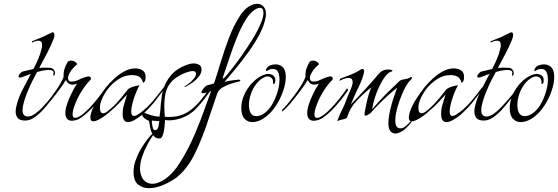

<svg xmlns="http://www.w3.org/2000/svg" viewBox="-20 -630 2921 1005"><path d="M111 1Q84 1 73 -12Q62 -25 62 -46Q62 -57 64.5 -69Q67 -81 71 -94Q76 -112 83.5 -129.5Q91 -147 100 -164L137 -235Q138 -237 139.5 -239Q141 -241 142 -243Q136 -242 130 -239.5Q124 -237 119 -235Q112 -232 104.5 -229.5Q97 -227 92 -225Q89 -224 84 -224Q77 -224 77 -229Q77 -237 85.5 -246Q94 -255 101 -256Q112 -258 126.5 -262Q141 -266 155 -269Q169 -295 180.5 -322Q192 -349 198 -377Q200 -382 200 -386.5Q200 -391 200 -395Q200 -408 194.5 -412.5Q189 -417 181 -417Q174 -417 164 -414Q154 -411 146 -406L147 -408Q147 -415 150 -415L202 -436L233 -451Q241 -455 247 -458Q253 -461 254 -461H255Q265 -461 265 -447Q265 -437 259 -422Q244 -385 224.5 -348Q205 -311 185 -274Q201 -276 214.5 -276Q228 -276 241 -275Q255 -274 261.5 -265.5Q268 -257 268 -248Q268 -244 266 -238Q265 -234 263 -234Q257 -234 259 -242Q264 -254 256 -259Q248 -264 234 -264Q230 -264 225 -263.5Q220 -263 215 -262Q204 -261 193 -258Q182 -255 174 -253L151 -209Q147 -202 138.5 -183.5Q130 -165 120.5 -141Q111 -117 104.5 -93.5Q98 -70 98 -52Q98 -32 110 -24Q117 -20 125 -20Q144 -20 165 -35.5Q186 -51 204 -70.5Q222 -90 231 -100Q233 -102 245 -116Q257 -130 270.5 -146.5Q284 -163 290 -172Q290 -172 292 -170Q294 -166 291 -162Q279 -146 265.5 -128.5Q252 -111 238 -94Q224 -76 203.5 -53.5Q183 -31 159.5 -15Q136 1 111 1Z M352 2Q336 0 329 -11Q322 -22 322 -37Q322 -58 330.5 -83.5Q339 -109 349.5 -131Q360 -153 366 -164L383 -192Q370 -187 360 -187Q336 -187 325 -211Q321 -206 316 -198Q311 -190 309 -186Q294 -165 273 -137.5Q252 -110 231 -85.5Q210 -61 193 -47H192Q191 -47 190 -50Q189 -53 191 -55Q205 -69 219 -85.5Q233 -102 245 -118Q256 -132 270 -152Q284 -172 296 -192.5Q308 -213 313 -228Q312 -236 314 -253.5Q316 -271 331 -300Q337 -313 352 -313Q362 -313 371.5 -307.5Q381 -302 384 -294Q366 -279 353 -262Q348 -255 342 -243.5Q336 -232 336 -221Q336 -214 340 -208.5Q344 -203 356 -203Q372 -203 388.5 -211Q405 -219 419 -224Q426 -226 432 -228Q438 -230 443 -230Q457 -230 456 -215Q434 -193 416 -166.5Q398 -140 384 -111Q381 -104 375 -89.5Q369 -75 364.5 -59.5Q360 -44 360 -32Q360 -13 373 -13Q378 -13 385.5 -15.5Q393 -18 403 -25Q426 -41 450 -66.5Q474 -92 494.5 -118.5Q515 -145 528 -164Q530 -166 532 -166Q534 -166 535.5 -162Q537 -158 533 -153Q502 -109 471 -74.5Q440 -40 411 -19Q394 -6 378.5 -1.5Q363 3 352 2Z M650 9Q622 9 622 -34Q622 -61 630 -85.5Q638 -110 645 -135Q629 -118 614.5 -102Q600 -86 583 -70Q567 -55 550 -40.5Q533 -26 516 -15Q485 5 469 5Q453 5 453 -14Q453 -36 470 -73Q480 -95 497.5 -121Q515 -147 534 -172Q552 -194 576.5 -217Q601 -240 630 -256Q659 -272 688 -272Q711 -272 726.5 -261.5Q742 -251 742 -228Q742 -204 733 -199Q730 -196 729 -197Q728 -198 728 -198Q727 -208 719 -218.5Q711 -229 699 -233Q686 -237 670 -237Q633 -237 600.5 -215.5Q568 -194 545 -165Q526 -140 514.5 -113.5Q503 -87 503 -67Q503 -37 519 -37Q529 -37 541 -46Q553 -55 561 -62Q590 -88 615.5 -119.5Q641 -151 651 -164Q653 -166 662.5 -170.5Q672 -175 683 -178L704 -183Q710 -183 710 -182Q704 -174 693.5 -149Q683 -124 675 -95.5Q667 -67 667 -47Q667 -31 673 -26Q676 -23 681 -23Q689 -23 698 -28.5Q707 -34 717 -41Q752 -67 783.5 -105Q815 -143 837 -173Q837 -173 839 -171Q841 -166 839 -163Q826 -146 812 -127.5Q798 -109 784 -91Q769 -74 753.5 -57.5Q738 -41 721 -27Q701 -11 682.5 -1Q664 9 650 9Z M814 95Q793 95 782 78Q771 61 766.5 39.5Q762 18 760 3Q744 -4 734.5 -12.5Q725 -21 725 -28Q725 -31 728.5 -35Q732 -39 736 -39Q744 -36 758.5 -31Q773 -26 789 -22.5Q805 -19 815 -20Q818 -37 819.5 -54.5Q821 -72 822 -88Q824 -105 826 -121.5Q828 -138 832 -154Q846 -203 876.5 -238Q907 -273 964 -293Q981 -298 993 -298Q1008 -298 1020 -292Q1032 -286 1034 -274Q1035 -271 1035 -266Q1035 -246 1019.5 -227.5Q1004 -209 983.5 -195Q963 -181 947 -174Q946 -173 946.5 -176Q947 -179 947 -179Q955 -182 970 -194Q985 -206 995 -219Q1006 -233 1006 -244Q1006 -258 988 -258Q980 -258 969 -255Q932 -245 898.5 -221Q865 -197 851 -158Q845 -141 842.5 -117.5Q840 -94 840 -71Q840 -55 841 -41Q842 -27 843 -19Q850 -18 856 -18Q862 -18 868 -18Q898 -18 925.5 -26.5Q953 -35 978 -54Q1007 -76 1033.5 -109Q1060 -142 1076 -165Q1077 -166 1079 -166Q1084 -166 1084 -159Q1084 -158 1074.5 -145Q1065 -132 1050.5 -113Q1036 -94 1019.5 -75.5Q1003 -57 989 -45Q955 -19 922.5 -9.5Q890 0 867 0Q860 0 854.5 -0.5Q849 -1 844 -2Q843 7 842 22.5Q841 38 838 55Q835 72 829.5 83.5Q824 95 814 95ZM792 51Q804 51 809 34L814 4Q805 4 796 3Q787 2 775 1Q774 8 776 19Q778 30 779 35Q782 51 792 51Z M759 355Q727 355 703 336Q679 317 679 269Q679 240 690 209Q701 178 717.5 150Q734 122 751 100Q768 78 781 67Q786 62 786.5 66Q787 70 785 72Q770 93 753 124Q736 155 724.5 188.5Q713 222 713 251Q713 255 713 259.5Q713 264 714 268Q720 303 737.5 317.5Q755 332 777 332Q797 332 818.5 322Q840 312 859 296Q891 269 917.5 228Q944 187 966 144Q988 101 1004.5 60.5Q1021 20 1031 -5L1085 -153Q1075 -150 1067.5 -147.5Q1060 -145 1051 -143Q1048 -142 1046 -142Q1044 -142 1042 -142Q1034 -142 1034 -147Q1034 -149 1035.5 -151.5Q1037 -154 1038 -157Q1043 -165 1051.5 -174Q1060 -183 1067 -184L1100 -193Q1118 -246 1136.5 -308Q1155 -370 1178.5 -432Q1202 -494 1234 -544Q1256 -579 1280.5 -594.5Q1305 -610 1326 -610Q1346 -610 1359 -596Q1372 -582 1372 -558Q1372 -554 1372 -550Q1372 -546 1371 -542Q1364 -500 1340 -453.5Q1316 -407 1283 -361Q1250 -315 1216 -273.5Q1182 -232 1155 -201Q1172 -206 1189.5 -208.5Q1207 -211 1219 -212Q1221 -212 1223.5 -212.5Q1226 -213 1227 -213Q1235 -213 1236.5 -211.5Q1238 -210 1238 -209Q1238 -205 1231 -203Q1214 -200 1189.5 -192Q1165 -184 1144 -171.5Q1123 -159 1117 -140L1071 -5Q1041 89 1001.5 171Q962 253 903 300Q876 320 836 337.5Q796 355 759 355ZM1146 -221Q1146 -217 1152 -221.5Q1158 -226 1171 -242Q1179 -251 1200.5 -278.5Q1222 -306 1249 -344.5Q1276 -383 1302.5 -426Q1329 -469 1345 -508Q1353 -526 1356 -539.5Q1359 -553 1359 -563Q1359 -589 1340 -589Q1325 -589 1304 -572Q1283 -555 1264 -523Q1240 -483 1220 -433.5Q1200 -384 1183.5 -334.5Q1167 -285 1153 -244Q1150 -236 1148 -230Q1146 -224 1146 -221Z M1300 9Q1276 9 1259.5 -9Q1243 -27 1243 -65Q1243 -99 1258 -133Q1273 -167 1298.5 -194.5Q1324 -222 1355 -236Q1363 -239 1370 -241Q1377 -243 1384 -243Q1399 -243 1410 -235Q1421 -227 1421 -210Q1421 -206 1420.5 -203Q1420 -200 1419 -196Q1418 -192 1413.5 -191Q1409 -190 1409 -194Q1411 -211 1402.5 -220.5Q1394 -230 1381 -230Q1372 -230 1364 -226Q1339 -214 1320.5 -189.5Q1302 -165 1292.5 -136Q1283 -107 1283 -80Q1284 -22 1322 -22Q1343 -22 1366 -39Q1389 -56 1406 -86Q1423 -116 1433 -150.5Q1443 -185 1443 -213Q1443 -230 1439 -244Q1435 -258 1425 -265Q1420 -269 1409 -269Q1392 -269 1383 -262Q1377 -258 1376 -258Q1372 -258 1372 -263Q1372 -267 1376 -273Q1382 -283 1395 -288Q1408 -293 1422 -293Q1438 -293 1450 -286Q1476 -272 1476 -227Q1476 -195 1462.5 -155Q1449 -115 1425.5 -78.5Q1402 -42 1372 -19Q1336 9 1300 9Z M1618 2Q1602 0 1595 -11Q1588 -22 1588 -37Q1588 -58 1596.5 -83.5Q1605 -109 1615.5 -131Q1626 -153 1632 -164L1649 -192Q1636 -187 1626 -187Q1602 -187 1591 -211Q1587 -206 1582 -198Q1577 -190 1575 -186Q1560 -165 1539 -137.5Q1518 -110 1497 -85.5Q1476 -61 1459 -47H1458Q1457 -47 1456 -50Q1455 -53 1457 -55Q1471 -69 1485 -85.5Q1499 -102 1511 -118Q1522 -132 1536 -152Q1550 -172 1562 -192.5Q1574 -213 1579 -228Q1578 -236 1580 -253.5Q1582 -271 1597 -300Q1603 -313 1618 -313Q1628 -313 1637.5 -307.5Q1647 -302 1650 -294Q1632 -279 1619 -262Q1614 -255 1608 -243.5Q1602 -232 1602 -221Q1602 -214 1606 -208.5Q1610 -203 1622 -203Q1638 -203 1654.5 -211Q1671 -219 1685 -224Q1692 -226 1698 -228Q1704 -230 1709 -230Q1723 -230 1722 -215Q1700 -193 1682 -166.5Q1664 -140 1650 -111Q1647 -104 1641 -89.5Q1635 -75 1630.5 -59.5Q1626 -44 1626 -32Q1626 -13 1639 -13Q1644 -13 1651.5 -15.5Q1659 -18 1669 -25Q1692 -41 1716 -66.5Q1740 -92 1760.5 -118.5Q1781 -145 1794 -164Q1796 -166 1798 -166Q1800 -166 1801.5 -162Q1803 -158 1799 -153Q1768 -109 1737 -74.5Q1706 -40 1677 -19Q1660 -6 1644.5 -1.5Q1629 3 1618 2Z M2052 69Q2013 69 2013 15Q2013 -3 2017 -27.5Q2021 -52 2030 -84Q2033 -97 2042.5 -124.5Q2052 -152 2059 -171Q2038 -155 2011 -130.5Q1984 -106 1960.5 -82Q1937 -58 1925 -44Q1917 -33 1917 -37L1906 -29Q1899 -25 1893.5 -25Q1888 -25 1888 -30Q1888 -38 1891.5 -56Q1895 -74 1900 -97Q1905 -120 1911.5 -140.5Q1918 -161 1924 -173Q1880 -138 1845.5 -101Q1811 -64 1797 -16Q1796 -12 1789.5 -9.5Q1783 -7 1775 -5Q1768 -4 1760 -1.5Q1752 1 1745 4Q1745 2 1747 -2Q1749 -6 1750 -8Q1753 -14 1756.5 -24.5Q1760 -35 1767 -48Q1776 -65 1784.5 -86Q1793 -107 1799 -122.5Q1805 -138 1805 -138L1817 -165Q1819 -172 1821.5 -178Q1824 -184 1825 -190Q1826 -194 1826 -200Q1826 -210 1821.5 -216Q1817 -222 1803 -222Q1792 -222 1779.5 -217Q1767 -212 1756 -207Q1757 -209 1758.5 -213Q1760 -217 1761 -218Q1766 -220 1786.5 -228Q1807 -236 1825 -243Q1833 -246 1841.5 -250.5Q1850 -255 1857 -259Q1859 -261 1866 -265Q1873 -269 1875 -269H1877Q1886 -269 1886 -255Q1884 -240 1875 -216Q1867 -194 1856.5 -173Q1846 -152 1844 -147L1816 -83Q1858 -126 1894 -165.5Q1930 -205 1962 -243Q1981 -266 2009 -266Q2014 -266 2020.5 -265.5Q2027 -265 2031 -263Q2036 -261 2033.5 -258.5Q2031 -256 2028 -255Q2012 -251 1995 -228Q1978 -205 1963.5 -173.5Q1949 -142 1940 -111.5Q1931 -81 1929 -63Q1929 -62 1928.5 -60.5Q1928 -59 1928 -57Q1944 -77 1960 -94.5Q1976 -112 1992 -129Q2010 -148 2029 -165.5Q2048 -183 2067 -202Q2072 -208 2078.5 -210.5Q2085 -213 2092 -214Q2101 -216 2109 -217.5Q2117 -219 2124 -223Q2131 -228 2133.5 -227Q2136 -226 2136 -225V-223Q2136 -217 2128 -210Q2116 -199 2103 -175.5Q2090 -152 2079.5 -124.5Q2069 -97 2062 -74Q2049 -29 2049 1Q2049 42 2077 42Q2092 42 2109.5 25Q2127 8 2137 -2Q2138 -2 2138.5 -1.5Q2139 -1 2138 -1Q2135 12 2106 40Q2092 54 2076 61.5Q2060 69 2052 69Z M2317 9Q2289 9 2289 -34Q2289 -61 2297 -85.5Q2305 -110 2312 -135Q2296 -118 2281.5 -102Q2267 -86 2250 -70Q2234 -55 2217 -40.5Q2200 -26 2183 -15Q2152 5 2136 5Q2120 5 2120 -14Q2120 -36 2137 -73Q2147 -95 2164.5 -121Q2182 -147 2201 -172Q2219 -194 2243.5 -217Q2268 -240 2297 -256Q2326 -272 2355 -272Q2378 -272 2393.5 -261.5Q2409 -251 2409 -228Q2409 -204 2400 -199Q2397 -196 2396 -197Q2395 -198 2395 -198Q2394 -208 2386 -218.5Q2378 -229 2366 -233Q2353 -237 2337 -237Q2300 -237 2267.5 -215.5Q2235 -194 2212 -165Q2193 -140 2181.5 -113.5Q2170 -87 2170 -67Q2170 -37 2186 -37Q2196 -37 2208 -46Q2220 -55 2228 -62Q2257 -88 2282.5 -119.5Q2308 -151 2318 -164Q2320 -166 2329.5 -170.5Q2339 -175 2350 -178L2371 -183Q2377 -183 2377 -182Q2371 -174 2360.5 -149Q2350 -124 2342 -95.5Q2334 -67 2334 -47Q2334 -31 2340 -26Q2343 -23 2348 -23Q2356 -23 2365 -28.5Q2374 -34 2384 -41Q2419 -67 2450.5 -105Q2482 -143 2504 -173Q2504 -173 2506 -171Q2508 -166 2506 -163Q2493 -146 2479 -127.5Q2465 -109 2451 -91Q2436 -74 2420.5 -57.5Q2405 -41 2388 -27Q2368 -11 2349.5 -1Q2331 9 2317 9Z M2512 1Q2485 1 2474 -12Q2463 -25 2463 -46Q2463 -57 2465.5 -69Q2468 -81 2472 -94Q2477 -112 2484.5 -129.5Q2492 -147 2501 -164L2538 -235Q2539 -237 2540.5 -239Q2542 -241 2543 -243Q2537 -242 2531 -239.5Q2525 -237 2520 -235Q2513 -232 2505.5 -229.5Q2498 -227 2493 -225Q2490 -224 2485 -224Q2478 -224 2478 -229Q2478 -237 2486.5 -246Q2495 -255 2502 -256Q2513 -258 2527.5 -262Q2542 -266 2556 -269Q2570 -295 2581.5 -322Q2593 -349 2599 -377Q2601 -382 2601 -386.5Q2601 -391 2601 -395Q2601 -408 2595.5 -412.5Q2590 -417 2582 -417Q2575 -417 2565 -414Q2555 -411 2547 -406L2548 -408Q2548 -415 2551 -415L2603 -436L2634 -451Q2642 -455 2648 -458Q2654 -461 2655 -461H2656Q2666 -461 2666 -447Q2666 -437 2660 -422Q2645 -385 2625.5 -348Q2606 -311 2586 -274Q2602 -276 2615.5 -276Q2629 -276 2642 -275Q2656 -274 2662.5 -265.5Q2669 -257 2669 -248Q2669 -244 2667 -238Q2666 -234 2664 -234Q2658 -234 2660 -242Q2665 -254 2657 -259Q2649 -264 2635 -264Q2631 -264 2626 -263.5Q2621 -263 2616 -262Q2605 -261 2594 -258Q2583 -255 2575 -253L2552 -209Q2548 -202 2539.5 -183.5Q2531 -165 2521.5 -141Q2512 -117 2505.5 -93.5Q2499 -70 2499 -52Q2499 -32 2511 -24Q2518 -20 2526 -20Q2545 -20 2566 -35.5Q2587 -51 2605 -70.5Q2623 -90 2632 -100Q2634 -102 2646 -116Q2658 -130 2671.5 -146.5Q2685 -163 2691 -172Q2691 -172 2693 -170Q2695 -166 2692 -162Q2680 -146 2666.5 -128.5Q2653 -111 2639 -94Q2625 -76 2604.5 -53.5Q2584 -31 2560.5 -15Q2537 1 2512 1Z M2705 9Q2681 9 2664.5 -9Q2648 -27 2648 -65Q2648 -99 2663 -133Q2678 -167 2703.5 -194.5Q2729 -222 2760 -236Q2768 -239 2775 -241Q2782 -243 2789 -243Q2804 -243 2815 -235Q2826 -227 2826 -210Q2826 -206 2825.5 -203Q2825 -200 2824 -196Q2823 -192 2818.5 -191Q2814 -190 2814 -194Q2816 -211 2807.5 -220.5Q2799 -230 2786 -230Q2777 -230 2769 -226Q2744 -214 2725.5 -189.5Q2707 -165 2697.5 -136Q2688 -107 2688 -80Q2689 -22 2727 -22Q2748 -22 2771 -39Q2794 -56 2811 -86Q2828 -116 2838 -150.5Q2848 -185 2848 -213Q2848 -230 2844 -244Q2840 -258 2830 -265Q2825 -269 2814 -269Q2797 -269 2788 -262Q2782 -258 2781 -258Q2777 -258 2777 -263Q2777 -267 2781 -273Q2787 -283 2800 -288Q2813 -293 2827 -293Q2843 -293 2855 -286Q2881 -272 2881 -227Q2881 -195 2867.5 -155Q2854 -115 2830.5 -78.5Q2807 -42 2777 -19Q2741 9 2705 9Z"/></svg>

Font: Grey Qo
Style: Regular
Weight: 400
Designer: Robert E. Leuschke
Foundry: Robert E. Leuschke
Version: Version 2.010